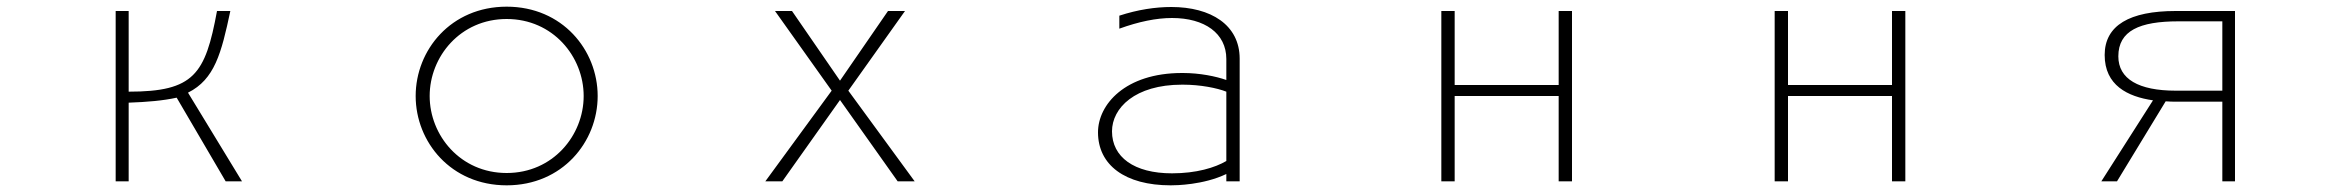

<svg xmlns="http://www.w3.org/2000/svg" viewBox="-20 -523 7040 576"><path d="M327 -490V21H366V-215C422 -217 469 -221 510 -230L657 21H706L544 -245C624 -285 644 -363 671 -490H631C596 -300 562 -248 366 -248V-490Z M1227 -235C1227 -97 1333 33 1500 33C1667 33 1773 -97 1773 -235C1773 -373 1667 -503 1500 -503C1333 -503 1227 -373 1227 -235ZM1500 -4C1361 -4 1269 -117 1269 -235C1269 -353 1361 -466 1500 -466C1639 -466 1731 -353 1731 -235C1731 -117 1639 -4 1500 -4Z M2475 -251 2276 21H2327L2500 -223L2673 21H2724L2525 -251L2695 -490H2644L2500 -281L2356 -490H2305Z M3659 -1V21H3699V-347C3699 -448 3613 -502 3494 -502C3446 -502 3393 -494 3338 -476V-437C3396 -458 3449 -469 3496 -469C3594 -469 3659 -423 3659 -346V-283C3628 -294 3579 -304 3529 -304H3526C3355 -304 3274 -209 3274 -126C3274 -28 3355 33 3492 33C3508 33 3590 32 3659 -1ZM3659 -248V-40C3625 -20 3569 -3 3496 -3C3382 -3 3316 -52 3316 -129C3316 -199 3385 -269 3526 -269H3529C3581 -269 3631 -259 3659 -248Z M4304 -490V21H4344V-235H4656V21H4696V-490H4656V-268H4344V-490Z M5304 -490V21H5344V-235H5656V21H5696V-490H5656V-268H5344V-490Z M6439 -222 6284 21H6331L6477 -219C6488 -218 6500 -218 6511 -218H6647V21H6685V-490H6507C6369 -490 6294 -447 6294 -358C6294 -267 6363 -233 6439 -222ZM6515 -459H6647V-251H6507C6396 -251 6335 -286 6335 -354C6335 -431 6399 -459 6515 -459Z"/></svg>

Font: LINE Seed JP_OTF Thin
Style: Regular
Weight: 250
Designer: LY Corporation & Fontrix & Fontworks
Version: Version 1.007